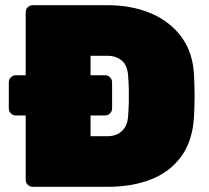

<svg xmlns="http://www.w3.org/2000/svg" viewBox="-20 -720 804 740"><path d="M106 0Q95 0 87 -8Q79 -16 79 -27V-275H41Q30 -275 22 -283Q14 -291 14 -302V-403Q14 -414 22 -422Q30 -430 41 -430H79V-673Q79 -684 87 -692Q95 -700 106 -700H394Q488 -700 562 -668.5Q636 -637 680.5 -576Q725 -515 728 -425Q730 -382 730 -349.5Q730 -317 728 -276Q724 -182 681 -120.5Q638 -59 564.5 -29.5Q491 0 395 0ZM329 -195H394Q416 -195 433.5 -203.5Q451 -212 462 -230Q473 -248 474 -276Q476 -305 476.5 -328Q477 -351 476.5 -374.5Q476 -398 474 -425Q472 -467 450 -486Q428 -505 394 -505H329V-430H385Q396 -430 404 -422Q412 -414 412 -403V-302Q412 -291 404 -283Q396 -275 385 -275H329Z"/></svg>

Font: Rubik Black
Style: Regular
Weight: 900
Designer: Hubert and Fischer
Foundry: Hubert and Fischer
Version: Version 2.300;gftools[0.9.30]